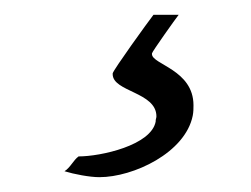

<svg xmlns="http://www.w3.org/2000/svg" viewBox="-20 -15 338 259"><path d="M67 216C80 220 101 224 114 224C160 224 230 191 240 141C241 136 241 131 241 127C241 79 185 72 185 58V57C185 55 217 10 221 5H187C180 14 133 79 132 84V85C132 109 191 109 191 142C191 144 190 146 190 148V149C184 181 116 196 86 196C79 201 75 211 67 216Z"/></svg>

Font: KpSans
Style: Italic
Weight: 400
Italic angle: -11°
Version: Version 0.66